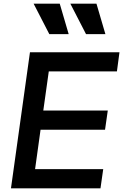

<svg xmlns="http://www.w3.org/2000/svg" viewBox="-20 -1031 674 1051"><path d="M40 0H530L545 -105H172L202 -321H555L570 -426H217L247 -640H620L634 -745H144ZM164 -1011 250 -844H356L307 -1011ZM365 -1011 451 -844H557L508 -1011Z"/></svg>

Font: Mluvka SemiBold
Style: Italic
Weight: 600
Italic angle: -8°
Designer: Modified by Jiří Krblich, Original typeface by Gumpita Rahayu
Foundry: Gumpita Rahayu & Jiří Krblich
Version: Version 2.000;Glyphs 3.1.1 (3134)